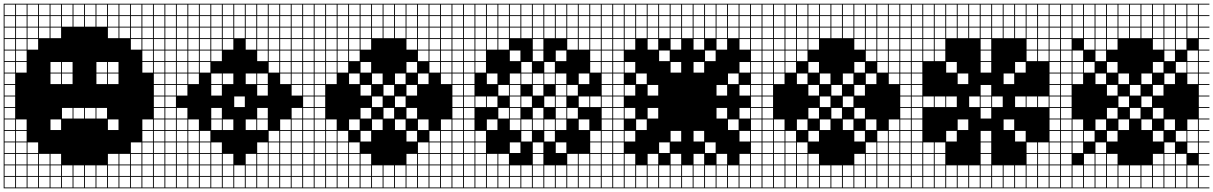

<svg xmlns="http://www.w3.org/2000/svg" viewBox="-20 -900 6602 1045"><path d="M0 125V-879.8H875V-875H817.3V-817.3H875V-812.5H817.3V-754.8H875V-750H817.3V-692.3H875V-687.5H817.3V-629.8H875V-625H817.3V-567.3H875V-562.5H817.3V-504.8H875V-500H817.3V-442.3H875V-437.5H817.3V-379.8H875V-375H817.3V-317.3H875V-312.5H817.3V-254.8H875V-250H817.3V-192.3H875V-187.5H817.3V-129.8H875V-125H817.3V-67.3H875V-62.5H817.3V-4.8H875V0H817.3V57.7H875V62.5H817.3V120.2H875V125ZM754.8 -817.3H812.5V-875H754.8ZM254.8 -817.3H312.5V-875H254.8ZM317.3 -817.3H375V-875H317.3ZM192.3 -817.3H250V-875H192.3ZM379.8 -817.3H437.5V-875H379.8ZM129.8 -817.3H187.5V-875H129.8ZM692.3 -817.3H750V-875H692.3ZM442.3 -817.3H500V-875H442.3ZM504.8 -817.3H562.5V-875H504.8ZM67.3 -817.3H125V-875H67.3ZM629.8 -817.3H687.5V-875H629.8ZM567.3 -817.3H625V-875H567.3ZM4.8 -817.3H62.5V-875H4.8ZM254.8 -754.8H312.5V-812.5H254.8ZM692.3 -754.8H750V-812.5H692.3ZM4.8 -754.8H62.5V-812.5H4.8ZM754.8 -754.8H812.5V-812.5H754.8ZM629.8 -754.8H687.5V-812.5H629.8ZM317.3 -754.8H375V-812.5H317.3ZM192.3 -754.8H250V-812.5H192.3ZM567.3 -754.8H625V-812.5H567.3ZM379.8 -754.8H437.5V-812.5H379.8ZM442.3 -754.8H500V-812.5H442.3ZM129.8 -754.8H187.5V-812.5H129.8ZM504.8 -754.8H562.5V-812.5H504.8ZM67.3 -754.8H125V-812.5H67.3ZM67.3 -692.3H125V-750H67.3ZM692.3 -692.3H750V-750H692.3ZM4.8 -692.3H62.5V-750H4.8ZM129.8 -692.3H187.5V-750H129.8ZM567.3 -692.3H625V-750H567.3ZM192.3 -692.3H250V-750H192.3ZM754.8 -692.3H812.5V-750H754.8ZM629.8 -692.3H687.5V-750H629.8ZM254.8 -692.3H312.5V-750H254.8ZM67.3 -629.8H125V-687.5H67.3ZM692.3 -629.8H750V-687.5H692.3ZM4.8 -629.8H62.5V-687.5H4.8ZM129.8 -629.8H187.5V-687.5H129.8ZM754.8 -629.8H812.5V-687.5H754.8ZM754.8 -567.3H812.5V-625H754.8ZM4.8 -567.3H62.5V-625H4.8ZM67.3 -567.3H125V-625H67.3ZM504.8 -504.8H562.5V-562.5H504.8ZM67.3 -504.8H125V-562.5H67.3ZM754.8 -504.8H812.5V-562.5H754.8ZM567.3 -504.8H625V-562.5H567.3ZM4.8 -504.8H62.5V-562.5H4.8ZM317.3 -504.8H375V-562.5H317.3ZM254.8 -504.8H312.5V-562.5H254.8ZM254.8 -442.3H312.5V-500H254.8ZM317.3 -442.3H375V-500H317.3ZM4.8 -442.3H62.5V-500H4.8ZM504.8 -442.3H562.5V-500H504.8ZM567.3 -442.3H625V-500H567.3ZM4.8 -379.8H62.5V-437.5H4.8ZM4.8 -317.3H62.5V-375H4.8ZM317.3 -254.8H375V-312.5H317.3ZM379.8 -254.8H437.5V-312.5H379.8ZM4.8 -254.8H62.5V-312.5H4.8ZM442.3 -254.8H500V-312.5H442.3ZM504.8 -254.8H562.5V-312.5H504.8ZM67.3 -192.3H125V-250H67.3ZM254.8 -192.3H312.5V-250H254.8ZM754.8 -192.3H812.5V-250H754.8ZM4.8 -192.3H62.5V-250H4.8ZM567.3 -192.3H625V-250H567.3ZM4.8 -129.8H62.5V-187.5H4.8ZM754.8 -129.8H812.5V-187.5H754.8ZM67.3 -129.8H125V-187.5H67.3ZM4.8 -67.3H62.5V-125H4.8ZM754.8 -67.3H812.5V-125H754.8ZM692.3 -67.3H750V-125H692.3ZM129.8 -67.3H187.5V-125H129.8ZM67.3 -67.3H125V-125H67.3ZM312.5 -62.5H254.8V-4.8H312.5ZM567.3 -4.8H625V-62.5H567.3ZM4.8 -4.8H62.5V-62.5H4.8ZM129.8 -4.8H187.5V-62.5H129.8ZM67.3 -4.8H125V-62.5H67.3ZM629.8 -4.8H687.5V-62.5H629.8ZM754.8 -4.8H812.5V-62.5H754.8ZM692.3 -4.8H750V-62.5H692.3ZM192.3 -4.8H250V-62.5H192.3ZM567.3 57.7H625V0H567.3ZM4.8 57.7H62.5V0H4.8ZM129.8 57.7H187.5V0H129.8ZM504.8 57.7H562.5V0H504.8ZM317.3 57.7H375V0H317.3ZM629.8 57.7H687.5V0H629.8ZM67.3 57.7H125V0H67.3ZM254.8 57.7H312.5V0H254.8ZM379.8 57.7H437.5V0H379.8ZM692.3 57.7H750V0H692.3ZM754.8 57.7H812.5V0H754.8ZM442.3 57.7H500V0H442.3ZM192.3 57.7H250V0H192.3ZM442.3 120.2H500V62.5H442.3ZM754.8 120.2H812.5V62.5H754.8ZM192.3 120.2H250V62.5H192.3ZM692.3 120.2H750V62.5H692.3ZM504.8 120.2H562.5V62.5H504.8ZM379.8 120.2H437.5V62.5H379.8ZM254.8 120.2H312.5V62.5H254.8ZM67.3 120.2H125V62.5H67.3ZM629.8 120.2H687.5V62.5H629.8ZM567.3 120.2H625V62.5H567.3ZM129.8 120.2H187.5V62.5H129.8ZM4.8 120.2H62.5V62.5H4.8ZM317.3 120.2H375V62.5H317.3Z M875 125V-879.8H1687.5V-875H1629.8V-817.3H1687.5V-812.5H1629.8V-754.8H1687.5V-750H1629.8V-692.3H1687.5V-687.5H1629.8V-629.8H1687.5V-625H1629.8V-567.3H1687.5V-562.5H1629.8V-504.8H1687.5V-500H1629.8V-442.3H1687.5V-437.5H1629.8V-379.8H1687.5V-375H1629.8V-317.3H1687.5V-312.5H1629.8V-254.8H1687.5V-250H1629.8V-192.3H1687.5V-187.5H1629.8V-129.8H1687.5V-125H1629.8V-67.3H1687.5V-62.5H1629.8V-4.8H1687.5V0H1629.8V57.7H1687.5V62.5H1629.8V120.2H1687.5V125ZM1567.3 -817.3H1625V-875H1567.3ZM1379.8 -817.3H1437.5V-875H1379.8ZM1004.8 -817.3H1062.5V-875H1004.8ZM1192.3 -817.3H1250V-875H1192.3ZM1442.3 -817.3H1500V-875H1442.3ZM942.3 -817.3H1000V-875H942.3ZM1067.3 -817.3H1125V-875H1067.3ZM1317.3 -817.3H1375V-875H1317.3ZM1504.8 -817.3H1562.5V-875H1504.8ZM1254.8 -817.3H1312.5V-875H1254.8ZM1129.8 -817.3H1187.5V-875H1129.8ZM879.8 -817.3H937.5V-875H879.8ZM1317.3 -754.8H1375V-812.5H1317.3ZM1379.8 -754.8H1437.5V-812.5H1379.8ZM879.8 -754.8H937.5V-812.5H879.8ZM1129.8 -754.8H1187.5V-812.5H1129.8ZM1254.8 -754.8H1312.5V-812.5H1254.8ZM1504.8 -754.8H1562.5V-812.5H1504.8ZM1567.3 -754.8H1625V-812.5H1567.3ZM1004.8 -754.8H1062.5V-812.5H1004.8ZM1067.3 -754.8H1125V-812.5H1067.3ZM1442.3 -754.8H1500V-812.5H1442.3ZM1192.3 -754.8H1250V-812.5H1192.3ZM942.3 -754.8H1000V-812.5H942.3ZM1192.3 -692.3H1250V-750H1192.3ZM1254.8 -692.3H1312.5V-750H1254.8ZM942.3 -692.3H1000V-750H942.3ZM1317.3 -692.3H1375V-750H1317.3ZM1442.3 -692.3H1500V-750H1442.3ZM1129.8 -692.3H1187.5V-750H1129.8ZM1067.3 -692.3H1125V-750H1067.3ZM1004.8 -692.3H1062.5V-750H1004.8ZM1567.3 -692.3H1625V-750H1567.3ZM1504.8 -692.3H1562.5V-750H1504.8ZM879.8 -692.3H937.5V-750H879.8ZM1379.8 -692.3H1437.5V-750H1379.8ZM1192.3 -629.8H1250V-687.5H1192.3ZM942.3 -629.8H1000V-687.5H942.3ZM879.8 -629.8H937.5V-687.5H879.8ZM1317.3 -629.8H1375V-687.5H1317.3ZM1129.8 -629.8H1187.5V-687.5H1129.8ZM1442.3 -629.8H1500V-687.5H1442.3ZM1067.3 -629.8H1125V-687.5H1067.3ZM1567.3 -629.8H1625V-687.5H1567.3ZM1379.8 -629.8H1437.5V-687.5H1379.8ZM1004.8 -629.8H1062.5V-687.5H1004.8ZM1504.8 -629.8H1562.5V-687.5H1504.8ZM1004.8 -567.3H1062.5V-625H1004.8ZM1379.8 -567.3H1437.5V-625H1379.8ZM1067.3 -567.3H1125V-625H1067.3ZM1442.3 -567.3H1500V-625H1442.3ZM942.3 -567.3H1000V-625H942.3ZM1129.8 -567.3H1187.5V-625H1129.8ZM1504.8 -567.3H1562.5V-625H1504.8ZM879.8 -567.3H937.5V-625H879.8ZM1567.3 -567.3H1625V-625H1567.3ZM1067.3 -504.8H1125V-562.5H1067.3ZM1442.3 -504.8H1500V-562.5H1442.3ZM942.3 -504.8H1000V-562.5H942.3ZM1504.8 -504.8H1562.5V-562.5H1504.8ZM879.8 -504.8H937.5V-562.5H879.8ZM1567.3 -504.8H1625V-562.5H1567.3ZM1004.8 -504.8H1062.5V-562.5H1004.8ZM1004.8 -442.3H1062.5V-500H1004.8ZM1379.8 -442.3H1437.5V-500H1379.8ZM942.3 -442.3H1000V-500H942.3ZM1504.8 -442.3H1562.5V-500H1504.8ZM1129.8 -442.3H1187.5V-500H1129.8ZM1317.3 -442.3H1375V-500H1317.3ZM879.8 -442.3H937.5V-500H879.8ZM1192.3 -442.3H1250V-500H1192.3ZM1567.3 -442.3H1625V-500H1567.3ZM1379.8 -379.8H1437.5V-437.5H1379.8ZM942.3 -379.8H1000V-437.5H942.3ZM1129.8 -379.8H1187.5V-437.5H1129.8ZM879.8 -379.8H937.5V-437.5H879.8ZM1567.3 -379.8H1625V-437.5H1567.3ZM937.5 -375H879.8V-317.3H937.5ZM1254.8 -317.3H1312.5V-375H1254.8ZM879.8 -254.8H937.5V-312.5H879.8ZM1567.3 -254.8H1625V-312.5H1567.3ZM942.3 -254.8H1000V-312.5H942.3ZM1129.8 -254.8H1187.5V-312.5H1129.8ZM1379.8 -254.8H1437.5V-312.5H1379.8ZM1192.3 -192.3H1250V-250H1192.3ZM879.8 -192.3H937.5V-250H879.8ZM1567.3 -192.3H1625V-250H1567.3ZM942.3 -192.3H1000V-250H942.3ZM1317.3 -192.3H1375V-250H1317.3ZM1504.8 -192.3H1562.5V-250H1504.8ZM1129.8 -192.3H1187.5V-250H1129.8ZM1004.8 -192.3H1062.5V-250H1004.8ZM1379.8 -192.3H1437.5V-250H1379.8ZM1004.8 -129.8H1062.5V-187.5H1004.8ZM879.8 -129.8H937.5V-187.5H879.8ZM1567.3 -129.8H1625V-187.5H1567.3ZM1067.3 -129.8H1125V-187.5H1067.3ZM942.3 -129.8H1000V-187.5H942.3ZM1504.8 -129.8H1562.5V-187.5H1504.8ZM1442.3 -129.8H1500V-187.5H1442.3ZM1504.8 -67.3H1562.5V-125H1504.8ZM1379.8 -67.3H1437.5V-125H1379.8ZM879.8 -67.3H937.5V-125H879.8ZM1567.3 -67.3H1625V-125H1567.3ZM1067.3 -67.3H1125V-125H1067.3ZM942.3 -67.3H1000V-125H942.3ZM1004.8 -67.3H1062.5V-125H1004.8ZM1129.8 -67.3H1187.5V-125H1129.8ZM1442.3 -67.3H1500V-125H1442.3ZM1442.3 -4.8H1500V-62.5H1442.3ZM879.8 -4.8H937.5V-62.5H879.8ZM1129.8 -4.8H1187.5V-62.5H1129.8ZM1192.3 -4.8H1250V-62.5H1192.3ZM1004.8 -4.8H1062.5V-62.5H1004.8ZM1567.3 -4.8H1625V-62.5H1567.3ZM942.3 -4.8H1000V-62.5H942.3ZM1067.3 -4.8H1125V-62.5H1067.3ZM1317.3 -4.8H1375V-62.5H1317.3ZM1504.8 -4.8H1562.5V-62.5H1504.8ZM1379.8 -4.8H1437.5V-62.5H1379.8ZM942.3 57.7H1000V0H942.3ZM1504.8 57.7H1562.5V0H1504.8ZM1317.3 57.7H1375V0H1317.3ZM1067.3 57.7H1125V0H1067.3ZM1567.3 57.7H1625V0H1567.3ZM1004.8 57.7H1062.5V0H1004.8ZM1129.8 57.7H1187.5V0H1129.8ZM1192.3 57.7H1250V0H1192.3ZM1379.8 57.7H1437.5V0H1379.8ZM1442.3 57.7H1500V0H1442.3ZM879.8 57.7H937.5V0H879.8ZM1254.8 57.7H1312.5V0H1254.8ZM1192.3 120.2H1250V62.5H1192.3ZM1504.8 120.2H1562.5V62.5H1504.8ZM1004.8 120.2H1062.5V62.5H1004.8ZM1067.3 120.2H1125V62.5H1067.3ZM942.3 120.2H1000V62.5H942.3ZM1567.3 120.2H1625V62.5H1567.3ZM1129.8 120.2H1187.5V62.5H1129.8ZM1317.3 120.2H1375V62.5H1317.3ZM1442.3 120.2H1500V62.5H1442.3ZM1254.8 120.2H1312.5V62.5H1254.8ZM1379.8 120.2H1437.5V62.5H1379.8ZM879.8 120.2H937.5V62.5H879.8Z M1687.5 125V-879.8H2500V-875H2442.3V-817.3H2500V-812.5H2442.3V-754.8H2500V-750H2442.3V-692.3H2500V-687.5H2442.3V-629.8H2500V-625H2442.3V-567.3H2500V-562.5H2442.3V-504.8H2500V-500H2442.3V-442.3H2500V-437.5H2442.3V-379.8H2500V-375H2442.3V-317.3H2500V-312.5H2442.3V-254.8H2500V-250H2442.3V-192.3H2500V-187.5H2442.3V-129.8H2500V-125H2442.3V-67.3H2500V-62.5H2442.3V-4.8H2500V0H2442.3V57.7H2500V62.5H2442.3V120.2H2500V125ZM2379.8 -817.3H2437.5V-875H2379.8ZM2192.3 -817.3H2250V-875H2192.3ZM1817.3 -817.3H1875V-875H1817.3ZM2317.3 -817.3H2375V-875H2317.3ZM2067.3 -817.3H2125V-875H2067.3ZM1942.3 -817.3H2000V-875H1942.3ZM2004.8 -817.3H2062.5V-875H2004.8ZM1692.3 -817.3H1750V-875H1692.3ZM1879.8 -817.3H1937.5V-875H1879.8ZM1754.8 -817.3H1812.5V-875H1754.8ZM2129.8 -817.3H2187.5V-875H2129.8ZM2254.8 -817.3H2312.5V-875H2254.8ZM2379.8 -754.8H2437.5V-812.5H2379.8ZM2192.3 -754.8H2250V-812.5H2192.3ZM2004.8 -754.8H2062.5V-812.5H2004.8ZM1817.3 -754.8H1875V-812.5H1817.3ZM2317.3 -754.8H2375V-812.5H2317.3ZM2067.3 -754.8H2125V-812.5H2067.3ZM1942.3 -754.8H2000V-812.5H1942.3ZM1879.8 -754.8H1937.5V-812.5H1879.8ZM1692.3 -754.8H1750V-812.5H1692.3ZM1754.8 -754.8H1812.5V-812.5H1754.8ZM2254.8 -754.8H2312.5V-812.5H2254.8ZM2129.8 -754.8H2187.5V-812.5H2129.8ZM2129.8 -692.3H2187.5V-750H2129.8ZM1754.8 -692.3H1812.5V-750H1754.8ZM1942.3 -692.3H2000V-750H1942.3ZM2254.8 -692.3H2312.5V-750H2254.8ZM2317.3 -692.3H2375V-750H2317.3ZM1692.3 -692.3H1750V-750H1692.3ZM1879.8 -692.3H1937.5V-750H1879.8ZM1817.3 -692.3H1875V-750H1817.3ZM2067.3 -692.3H2125V-750H2067.3ZM2004.8 -692.3H2062.5V-750H2004.8ZM2379.8 -692.3H2437.5V-750H2379.8ZM2192.3 -692.3H2250V-750H2192.3ZM1942.3 -629.8H2000V-687.5H1942.3ZM1754.8 -629.8H1812.5V-687.5H1754.8ZM2317.3 -629.8H2375V-687.5H2317.3ZM2254.8 -629.8H2312.5V-687.5H2254.8ZM1692.3 -629.8H1750V-687.5H1692.3ZM1817.3 -629.8H1875V-687.5H1817.3ZM2379.8 -629.8H2437.5V-687.5H2379.8ZM2192.3 -629.8H2250V-687.5H2192.3ZM1879.8 -629.8H1937.5V-687.5H1879.8ZM1817.3 -567.3H1875V-625H1817.3ZM1879.8 -567.3H1937.5V-625H1879.8ZM2254.8 -567.3H2312.5V-625H2254.8ZM1754.8 -567.3H1812.5V-625H1754.8ZM2317.3 -567.3H2375V-625H2317.3ZM1692.3 -567.3H1750V-625H1692.3ZM2379.8 -567.3H2437.5V-625H2379.8ZM2192.3 -504.8H2250V-562.5H2192.3ZM1754.8 -504.8H1812.5V-562.5H1754.8ZM1942.3 -504.8H2000V-562.5H1942.3ZM2317.3 -504.8H2375V-562.5H2317.3ZM1692.3 -504.8H1750V-562.5H1692.3ZM2379.8 -504.8H2437.5V-562.5H2379.8ZM1817.3 -504.8H1875V-562.5H1817.3ZM1879.8 -442.3H1937.5V-500H1879.8ZM2254.8 -442.3H2312.5V-500H2254.8ZM1754.8 -442.3H1812.5V-500H1754.8ZM2129.8 -442.3H2187.5V-500H2129.8ZM1692.3 -442.3H1750V-500H1692.3ZM2379.8 -442.3H2437.5V-500H2379.8ZM2004.8 -442.3H2062.5V-500H2004.8ZM2192.3 -379.8H2250V-437.5H2192.3ZM1942.3 -379.8H2000V-437.5H1942.3ZM1692.3 -379.8H1750V-437.5H1692.3ZM2067.3 -379.8H2125V-437.5H2067.3ZM2004.8 -317.3H2062.5V-375H2004.8ZM2129.8 -317.3H2187.5V-375H2129.8ZM1692.3 -317.3H1750V-375H1692.3ZM2067.3 -254.8H2125V-312.5H2067.3ZM1692.3 -254.8H1750V-312.5H1692.3ZM1942.3 -254.8H2000V-312.5H1942.3ZM2192.3 -254.8H2250V-312.5H2192.3ZM2004.8 -192.3H2062.5V-250H2004.8ZM1692.3 -192.3H1750V-250H1692.3ZM2379.8 -192.3H2437.5V-250H2379.8ZM2129.8 -192.3H2187.5V-250H2129.8ZM1754.8 -192.3H1812.5V-250H1754.8ZM2254.8 -192.3H2312.5V-250H2254.8ZM1879.8 -192.3H1937.5V-250H1879.8ZM1875 -187.5H1817.3V-129.8H1875ZM1692.3 -129.8H1750V-187.5H1692.3ZM2379.8 -129.8H2437.5V-187.5H2379.8ZM1942.3 -129.8H2000V-187.5H1942.3ZM2317.3 -129.8H2375V-187.5H2317.3ZM1754.8 -129.8H1812.5V-187.5H1754.8ZM2192.3 -129.8H2250V-187.5H2192.3ZM1817.3 -67.3H1875V-125H1817.3ZM1879.8 -67.3H1937.5V-125H1879.8ZM1692.3 -67.3H1750V-125H1692.3ZM2379.8 -67.3H2437.5V-125H2379.8ZM2254.8 -67.3H2312.5V-125H2254.8ZM1754.8 -67.3H1812.5V-125H1754.8ZM2317.3 -67.3H2375V-125H2317.3ZM1879.8 -4.8H1937.5V-62.5H1879.8ZM1692.3 -4.8H1750V-62.5H1692.3ZM2379.8 -4.8H2437.5V-62.5H2379.8ZM2254.8 -4.8H2312.5V-62.5H2254.8ZM2192.3 -4.8H2250V-62.5H2192.3ZM1942.3 -4.8H2000V-62.5H1942.3ZM1817.3 -4.8H1875V-62.5H1817.3ZM1754.8 -4.8H1812.5V-62.5H1754.8ZM2317.3 -4.8H2375V-62.5H2317.3ZM1942.3 57.7H2000V0H1942.3ZM2317.3 57.7H2375V0H2317.3ZM2192.3 57.7H2250V0H2192.3ZM1817.3 57.7H1875V0H1817.3ZM1754.8 57.7H1812.5V0H1754.8ZM2129.8 57.7H2187.5V0H2129.8ZM2379.8 57.7H2437.5V0H2379.8ZM2254.8 57.7H2312.5V0H2254.8ZM2004.8 57.7H2062.5V0H2004.8ZM1879.8 57.7H1937.5V0H1879.8ZM1692.3 57.7H1750V0H1692.3ZM2067.3 57.7H2125V0H2067.3ZM2192.3 120.2H2250V62.5H2192.3ZM2317.3 120.2H2375V62.5H2317.3ZM1817.3 120.2H1875V62.5H1817.3ZM1754.8 120.2H1812.5V62.5H1754.8ZM1942.3 120.2H2000V62.5H1942.3ZM2379.8 120.2H2437.5V62.5H2379.8ZM2254.8 120.2H2312.5V62.5H2254.8ZM2129.8 120.2H2187.5V62.5H2129.8ZM2004.8 120.2H2062.5V62.5H2004.8ZM2067.3 120.2H2125V62.5H2067.3ZM1879.8 120.2H1937.5V62.5H1879.8ZM1692.3 120.2H1750V62.5H1692.3Z M2500 125V-879.8H3312.5V-875H3254.8V-817.3H3312.5V-812.5H3254.8V-754.8H3312.5V-750H3254.8V-692.3H3312.5V-687.5H3254.8V-629.8H3312.5V-625H3254.8V-567.3H3312.5V-562.5H3254.8V-504.8H3312.5V-500H3254.8V-442.3H3312.5V-437.5H3254.8V-379.8H3312.5V-375H3254.8V-317.3H3312.5V-312.5H3254.8V-254.8H3312.5V-250H3254.8V-192.3H3312.5V-187.5H3254.8V-129.8H3312.5V-125H3254.8V-67.3H3312.5V-62.5H3254.8V-4.8H3312.5V0H3254.8V57.7H3312.5V62.5H3254.8V120.2H3312.5V125ZM3192.3 -817.3H3250V-875H3192.3ZM3129.8 -817.3H3187.5V-875H3129.8ZM3067.3 -817.3H3125V-875H3067.3ZM3004.8 -817.3H3062.5V-875H3004.8ZM2942.3 -817.3H3000V-875H2942.3ZM2879.8 -817.3H2937.5V-875H2879.8ZM2817.3 -817.3H2875V-875H2817.3ZM2754.8 -817.3H2812.5V-875H2754.8ZM2692.3 -817.3H2750V-875H2692.3ZM2629.8 -817.3H2687.5V-875H2629.8ZM2567.3 -817.3H2625V-875H2567.3ZM2504.8 -817.3H2562.5V-875H2504.8ZM2817.3 -754.8H2875V-812.5H2817.3ZM3004.8 -754.8H3062.5V-812.5H3004.8ZM2504.8 -754.8H2562.5V-812.5H2504.8ZM3192.3 -754.8H3250V-812.5H3192.3ZM2879.8 -754.8H2937.5V-812.5H2879.8ZM2754.8 -754.8H2812.5V-812.5H2754.8ZM3129.8 -754.8H3187.5V-812.5H3129.8ZM2942.3 -754.8H3000V-812.5H2942.3ZM2567.3 -754.8H2625V-812.5H2567.3ZM2692.3 -754.8H2750V-812.5H2692.3ZM3067.3 -754.8H3125V-812.5H3067.3ZM2629.8 -754.8H2687.5V-812.5H2629.8ZM2504.8 -692.3H2562.5V-750H2504.8ZM2817.3 -692.3H2875V-750H2817.3ZM3192.3 -692.3H3250V-750H3192.3ZM2879.8 -692.3H2937.5V-750H2879.8ZM2754.8 -692.3H2812.5V-750H2754.8ZM2942.3 -692.3H3000V-750H2942.3ZM2567.3 -692.3H2625V-750H2567.3ZM3129.8 -692.3H3187.5V-750H3129.8ZM2692.3 -692.3H2750V-750H2692.3ZM3004.8 -692.3H3062.5V-750H3004.8ZM3067.3 -692.3H3125V-750H3067.3ZM2629.8 -692.3H2687.5V-750H2629.8ZM2629.8 -629.8H2687.5V-687.5H2629.8ZM3067.3 -629.8H3125V-687.5H3067.3ZM2504.8 -629.8H2562.5V-687.5H2504.8ZM2879.8 -629.8H2937.5V-687.5H2879.8ZM2692.3 -629.8H2750V-687.5H2692.3ZM3129.8 -629.8H3187.5V-687.5H3129.8ZM3192.3 -629.8H3250V-687.5H3192.3ZM2567.3 -629.8H2625V-687.5H2567.3ZM2504.8 -567.3H2562.5V-625H2504.8ZM2879.8 -567.3H2937.5V-625H2879.8ZM3004.8 -567.3H3062.5V-625H3004.8ZM3192.3 -567.3H3250V-625H3192.3ZM2567.3 -567.3H2625V-625H2567.3ZM2754.8 -567.3H2812.5V-625H2754.8ZM2504.8 -504.8H2562.5V-562.5H2504.8ZM2817.3 -504.8H2875V-562.5H2817.3ZM3192.3 -504.8H3250V-562.5H3192.3ZM2942.3 -504.8H3000V-562.5H2942.3ZM2567.3 -504.8H2625V-562.5H2567.3ZM2754.8 -442.3H2812.5V-500H2754.8ZM2942.3 -442.3H3000V-500H2942.3ZM3004.8 -442.3H3062.5V-500H3004.8ZM2504.8 -442.3H2562.5V-500H2504.8ZM3129.8 -442.3H3187.5V-500H3129.8ZM2879.8 -442.3H2937.5V-500H2879.8ZM2817.3 -442.3H2875V-500H2817.3ZM2629.8 -442.3H2687.5V-500H2629.8ZM2754.8 -379.8H2812.5V-437.5H2754.8ZM3004.8 -379.8H3062.5V-437.5H3004.8ZM2692.3 -379.8H2750V-437.5H2692.3ZM3067.3 -379.8H3125V-437.5H3067.3ZM2504.8 -379.8H2562.5V-437.5H2504.8ZM2879.8 -379.8H2937.5V-437.5H2879.8ZM2875 -375H2817.3V-317.3H2875ZM2942.3 -317.3H3000V-375H2942.3ZM2504.8 -317.3H2562.5V-375H2504.8ZM2629.8 -317.3H2687.5V-375H2629.8ZM3004.8 -317.3H3062.5V-375H3004.8ZM3129.8 -317.3H3187.5V-375H3129.8ZM2754.8 -317.3H2812.5V-375H2754.8ZM2567.3 -317.3H2625V-375H2567.3ZM3192.3 -317.3H3250V-375H3192.3ZM2879.8 -254.8H2937.5V-312.5H2879.8ZM2504.8 -254.8H2562.5V-312.5H2504.8ZM2754.8 -254.8H2812.5V-312.5H2754.8ZM3004.8 -254.8H3062.5V-312.5H3004.8ZM2692.3 -254.8H2750V-312.5H2692.3ZM3067.3 -254.8H3125V-312.5H3067.3ZM2817.3 -192.3H2875V-250H2817.3ZM2942.3 -192.3H3000V-250H2942.3ZM2504.8 -192.3H2562.5V-250H2504.8ZM2754.8 -192.3H2812.5V-250H2754.8ZM3129.8 -192.3H3187.5V-250H3129.8ZM3004.8 -192.3H3062.5V-250H3004.8ZM2879.8 -192.3H2937.5V-250H2879.8ZM2629.8 -192.3H2687.5V-250H2629.8ZM3192.3 -129.8H3250V-187.5H3192.3ZM2504.8 -129.8H2562.5V-187.5H2504.8ZM2942.3 -129.8H3000V-187.5H2942.3ZM2817.3 -129.8H2875V-187.5H2817.3ZM2567.3 -129.8H2625V-187.5H2567.3ZM3192.3 -67.3H3250V-125H3192.3ZM2754.8 -67.3H2812.5V-125H2754.8ZM2504.8 -67.3H2562.5V-125H2504.8ZM3004.8 -67.3H3062.5V-125H3004.8ZM2879.8 -67.3H2937.5V-125H2879.8ZM2567.3 -67.3H2625V-125H2567.3ZM2504.8 -4.8H2562.5V-62.5H2504.8ZM2567.3 -4.8H2625V-62.5H2567.3ZM2879.8 -4.8H2937.5V-62.5H2879.8ZM3067.3 -4.8H3125V-62.5H3067.3ZM2692.3 -4.8H2750V-62.5H2692.3ZM3192.3 -4.8H3250V-62.5H3192.3ZM2629.8 -4.8H2687.5V-62.5H2629.8ZM3129.8 -4.8H3187.5V-62.5H3129.8ZM2754.8 57.7H2812.5V0H2754.8ZM2504.8 57.7H2562.5V0H2504.8ZM3129.8 57.7H3187.5V0H3129.8ZM3004.8 57.7H3062.5V0H3004.8ZM2879.8 57.7H2937.5V0H2879.8ZM2942.3 57.7H3000V0H2942.3ZM3192.3 57.7H3250V0H3192.3ZM2692.3 57.7H2750V0H2692.3ZM2817.3 57.7H2875V0H2817.3ZM3067.3 57.7H3125V0H3067.3ZM2629.8 57.7H2687.5V0H2629.8ZM2567.3 57.7H2625V0H2567.3ZM3129.8 120.2H3187.5V62.5H3129.8ZM2754.8 120.2H2812.5V62.5H2754.8ZM3004.8 120.2H3062.5V62.5H3004.8ZM2692.3 120.2H2750V62.5H2692.3ZM2629.8 120.2H2687.5V62.5H2629.8ZM2504.8 120.2H2562.5V62.5H2504.8ZM3192.3 120.2H3250V62.5H3192.3ZM2942.3 120.2H3000V62.5H2942.3ZM2817.3 120.2H2875V62.5H2817.3ZM2879.8 120.2H2937.5V62.5H2879.8ZM2567.3 120.2H2625V62.5H2567.3ZM3067.3 120.2H3125V62.5H3067.3Z M3312.5 125V-879.8H4125V-875H4067.3V-817.3H4125V-812.5H4067.3V-754.8H4125V-750H4067.3V-692.3H4125V-687.5H4067.3V-629.8H4125V-625H4067.3V-567.3H4125V-562.5H4067.3V-504.8H4125V-500H4067.3V-442.3H4125V-437.5H4067.3V-379.8H4125V-375H4067.3V-317.3H4125V-312.5H4067.3V-254.8H4125V-250H4067.3V-192.3H4125V-187.5H4067.3V-129.8H4125V-125H4067.3V-67.3H4125V-62.5H4067.3V-4.8H4125V0H4067.3V57.7H4125V62.5H4067.3V120.2H4125V125ZM4004.8 -817.3H4062.5V-875H4004.8ZM3567.3 -817.3H3625V-875H3567.3ZM3629.8 -817.3H3687.5V-875H3629.8ZM3504.8 -817.3H3562.5V-875H3504.8ZM3692.3 -817.3H3750V-875H3692.3ZM3942.3 -817.3H4000V-875H3942.3ZM3442.3 -817.3H3500V-875H3442.3ZM3754.8 -817.3H3812.5V-875H3754.8ZM3379.8 -817.3H3437.5V-875H3379.8ZM3879.8 -817.3H3937.5V-875H3879.8ZM3817.3 -817.3H3875V-875H3817.3ZM3317.3 -817.3H3375V-875H3317.3ZM3379.8 -754.8H3437.5V-812.5H3379.8ZM3442.3 -754.8H3500V-812.5H3442.3ZM3317.3 -754.8H3375V-812.5H3317.3ZM3879.8 -754.8H3937.5V-812.5H3879.8ZM3629.8 -754.8H3687.5V-812.5H3629.8ZM4004.8 -754.8H4062.5V-812.5H4004.8ZM3817.3 -754.8H3875V-812.5H3817.3ZM3567.3 -754.8H3625V-812.5H3567.3ZM3692.3 -754.8H3750V-812.5H3692.3ZM3754.8 -754.8H3812.5V-812.5H3754.8ZM3504.8 -754.8H3562.5V-812.5H3504.8ZM3942.3 -754.8H4000V-812.5H3942.3ZM3317.3 -692.3H3375V-750H3317.3ZM3629.8 -692.3H3687.5V-750H3629.8ZM3879.8 -692.3H3937.5V-750H3879.8ZM3817.3 -692.3H3875V-750H3817.3ZM3567.3 -692.3H3625V-750H3567.3ZM3379.8 -692.3H3437.5V-750H3379.8ZM4004.8 -692.3H4062.5V-750H4004.8ZM3692.3 -692.3H3750V-750H3692.3ZM3942.3 -692.3H4000V-750H3942.3ZM3442.3 -692.3H3500V-750H3442.3ZM3504.8 -692.3H3562.5V-750H3504.8ZM3754.8 -692.3H3812.5V-750H3754.8ZM3754.8 -629.8H3812.5V-687.5H3754.8ZM3504.8 -629.8H3562.5V-687.5H3504.8ZM3317.3 -629.8H3375V-687.5H3317.3ZM4004.8 -629.8H4062.5V-687.5H4004.8ZM3379.8 -629.8H3437.5V-687.5H3379.8ZM3879.8 -629.8H3937.5V-687.5H3879.8ZM3629.8 -629.8H3687.5V-687.5H3629.8ZM3817.3 -567.3H3875V-625H3817.3ZM3317.3 -567.3H3375V-625H3317.3ZM3567.3 -567.3H3625V-625H3567.3ZM3754.8 -504.8H3812.5V-562.5H3754.8ZM4004.8 -504.8H4062.5V-562.5H4004.8ZM3379.8 -504.8H3437.5V-562.5H3379.8ZM3317.3 -504.8H3375V-562.5H3317.3ZM3629.8 -504.8H3687.5V-562.5H3629.8ZM3442.3 -442.3H3500V-500H3442.3ZM3942.3 -442.3H4000V-500H3942.3ZM3317.3 -442.3H3375V-500H3317.3ZM3562.5 -437.5H3504.8V-379.8H3562.5ZM4004.8 -379.8H4062.5V-437.5H4004.8ZM3317.3 -379.8H3375V-437.5H3317.3ZM3879.8 -379.8H3937.5V-437.5H3879.8ZM3379.8 -379.8H3437.5V-437.5H3379.8ZM3317.3 -317.3H3375V-375H3317.3ZM4004.8 -254.8H4062.5V-312.5H4004.8ZM3504.8 -254.8H3562.5V-312.5H3504.8ZM3317.3 -254.8H3375V-312.5H3317.3ZM3879.8 -254.8H3937.5V-312.5H3879.8ZM3379.8 -254.8H3437.5V-312.5H3379.8ZM3317.3 -192.3H3375V-250H3317.3ZM3942.3 -192.3H4000V-250H3942.3ZM3442.3 -192.3H3500V-250H3442.3ZM3629.8 -129.8H3687.5V-187.5H3629.8ZM4004.8 -129.8H4062.5V-187.5H4004.8ZM3317.3 -129.8H3375V-187.5H3317.3ZM3754.8 -129.8H3812.5V-187.5H3754.8ZM3379.8 -129.8H3437.5V-187.5H3379.8ZM3317.3 -67.3H3375V-125H3317.3ZM3567.3 -67.3H3625V-125H3567.3ZM3817.3 -67.3H3875V-125H3817.3ZM3629.8 -4.8H3687.5V-62.5H3629.8ZM3879.8 -4.8H3937.5V-62.5H3879.8ZM3379.8 -4.8H3437.5V-62.5H3379.8ZM3504.8 -4.8H3562.5V-62.5H3504.8ZM3754.8 -4.8H3812.5V-62.5H3754.8ZM4004.8 -4.8H4062.5V-62.5H4004.8ZM3317.3 -4.8H3375V-62.5H3317.3ZM3817.3 57.7H3875V0H3817.3ZM3442.3 57.7H3500V0H3442.3ZM3504.8 57.7H3562.5V0H3504.8ZM3379.8 57.7H3437.5V0H3379.8ZM3942.3 57.7H4000V0H3942.3ZM3754.8 57.7H3812.5V0H3754.8ZM3567.3 57.7H3625V0H3567.3ZM4004.8 57.7H4062.5V0H4004.8ZM3692.3 57.7H3750V0H3692.3ZM3629.8 57.7H3687.5V0H3629.8ZM3317.3 57.7H3375V0H3317.3ZM3879.8 57.7H3937.5V0H3879.8ZM3817.3 120.2H3875V62.5H3817.3ZM3879.8 120.2H3937.5V62.5H3879.8ZM3442.3 120.2H3500V62.5H3442.3ZM3504.8 120.2H3562.5V62.5H3504.8ZM3379.8 120.2H3437.5V62.5H3379.8ZM3942.3 120.2H4000V62.5H3942.3ZM3754.8 120.2H3812.5V62.5H3754.8ZM3567.3 120.2H3625V62.5H3567.3ZM4004.8 120.2H4062.5V62.5H4004.8ZM3692.3 120.2H3750V62.5H3692.3ZM3629.8 120.2H3687.5V62.5H3629.8ZM3317.3 120.2H3375V62.5H3317.3Z M4125 125V-879.8H4937.5V-875H4879.8V-817.3H4937.5V-812.5H4879.8V-754.8H4937.5V-750H4879.8V-692.3H4937.5V-687.5H4879.8V-629.8H4937.5V-625H4879.8V-567.3H4937.5V-562.5H4879.8V-504.8H4937.5V-500H4879.8V-442.3H4937.5V-437.5H4879.8V-379.8H4937.5V-375H4879.8V-317.3H4937.5V-312.5H4879.8V-254.8H4937.5V-250H4879.8V-192.3H4937.5V-187.5H4879.8V-129.8H4937.5V-125H4879.8V-67.3H4937.5V-62.5H4879.8V-4.8H4937.5V0H4879.8V57.7H4937.5V62.5H4879.8V120.2H4937.5V125ZM4817.3 -817.3H4875V-875H4817.3ZM4629.8 -817.3H4687.5V-875H4629.8ZM4254.8 -817.3H4312.5V-875H4254.8ZM4754.8 -817.3H4812.5V-875H4754.8ZM4504.8 -817.3H4562.5V-875H4504.8ZM4379.8 -817.3H4437.5V-875H4379.8ZM4442.3 -817.3H4500V-875H4442.3ZM4129.8 -817.3H4187.5V-875H4129.8ZM4317.3 -817.3H4375V-875H4317.3ZM4192.3 -817.3H4250V-875H4192.3ZM4567.3 -817.3H4625V-875H4567.3ZM4692.3 -817.3H4750V-875H4692.3ZM4817.3 -754.8H4875V-812.5H4817.3ZM4629.8 -754.8H4687.5V-812.5H4629.8ZM4442.3 -754.8H4500V-812.5H4442.3ZM4254.8 -754.8H4312.5V-812.5H4254.8ZM4754.8 -754.8H4812.5V-812.5H4754.8ZM4504.8 -754.8H4562.5V-812.5H4504.8ZM4379.8 -754.8H4437.5V-812.5H4379.8ZM4317.3 -754.8H4375V-812.5H4317.3ZM4129.8 -754.8H4187.5V-812.5H4129.8ZM4192.3 -754.8H4250V-812.5H4192.3ZM4692.3 -754.8H4750V-812.5H4692.3ZM4567.3 -754.8H4625V-812.5H4567.3ZM4567.3 -692.3H4625V-750H4567.3ZM4192.3 -692.3H4250V-750H4192.3ZM4379.8 -692.3H4437.5V-750H4379.8ZM4692.3 -692.3H4750V-750H4692.3ZM4754.8 -692.3H4812.5V-750H4754.8ZM4129.8 -692.3H4187.5V-750H4129.8ZM4317.3 -692.3H4375V-750H4317.3ZM4254.8 -692.3H4312.5V-750H4254.8ZM4504.8 -692.3H4562.5V-750H4504.8ZM4442.3 -692.3H4500V-750H4442.3ZM4817.3 -692.3H4875V-750H4817.3ZM4629.8 -692.3H4687.5V-750H4629.8ZM4379.8 -629.8H4437.5V-687.5H4379.8ZM4192.3 -629.8H4250V-687.5H4192.3ZM4754.8 -629.8H4812.5V-687.5H4754.8ZM4692.3 -629.8H4750V-687.5H4692.3ZM4129.8 -629.8H4187.5V-687.5H4129.8ZM4254.8 -629.8H4312.5V-687.5H4254.8ZM4817.3 -629.8H4875V-687.5H4817.3ZM4629.8 -629.8H4687.5V-687.5H4629.8ZM4317.3 -629.8H4375V-687.5H4317.3ZM4254.8 -567.3H4312.5V-625H4254.8ZM4317.3 -567.3H4375V-625H4317.3ZM4692.3 -567.3H4750V-625H4692.3ZM4192.3 -567.3H4250V-625H4192.3ZM4754.8 -567.3H4812.5V-625H4754.8ZM4129.8 -567.3H4187.5V-625H4129.8ZM4817.3 -567.3H4875V-625H4817.3ZM4629.8 -504.8H4687.5V-562.5H4629.8ZM4192.3 -504.8H4250V-562.5H4192.3ZM4379.8 -504.8H4437.5V-562.5H4379.8ZM4754.8 -504.8H4812.5V-562.5H4754.8ZM4129.8 -504.8H4187.5V-562.5H4129.8ZM4817.3 -504.8H4875V-562.5H4817.3ZM4254.8 -504.8H4312.5V-562.5H4254.8ZM4317.3 -442.3H4375V-500H4317.3ZM4692.3 -442.3H4750V-500H4692.3ZM4192.3 -442.3H4250V-500H4192.3ZM4567.3 -442.3H4625V-500H4567.3ZM4129.8 -442.3H4187.5V-500H4129.8ZM4817.3 -442.3H4875V-500H4817.3ZM4442.3 -442.3H4500V-500H4442.3ZM4629.8 -379.8H4687.5V-437.5H4629.8ZM4379.8 -379.8H4437.5V-437.5H4379.8ZM4129.8 -379.8H4187.5V-437.5H4129.8ZM4504.8 -379.8H4562.5V-437.5H4504.8ZM4442.3 -317.3H4500V-375H4442.3ZM4567.3 -317.3H4625V-375H4567.3ZM4129.8 -317.3H4187.5V-375H4129.8ZM4504.8 -254.8H4562.5V-312.5H4504.8ZM4129.8 -254.8H4187.5V-312.5H4129.8ZM4379.8 -254.8H4437.5V-312.5H4379.8ZM4629.8 -254.8H4687.5V-312.5H4629.8ZM4442.3 -192.3H4500V-250H4442.3ZM4129.8 -192.3H4187.5V-250H4129.8ZM4817.3 -192.3H4875V-250H4817.3ZM4567.3 -192.3H4625V-250H4567.3ZM4192.3 -192.3H4250V-250H4192.3ZM4692.3 -192.3H4750V-250H4692.3ZM4317.3 -192.3H4375V-250H4317.3ZM4312.5 -187.5H4254.8V-129.8H4312.5ZM4129.8 -129.8H4187.5V-187.5H4129.8ZM4817.3 -129.8H4875V-187.5H4817.3ZM4379.8 -129.8H4437.5V-187.5H4379.8ZM4754.8 -129.8H4812.5V-187.5H4754.8ZM4192.3 -129.8H4250V-187.5H4192.3ZM4629.8 -129.8H4687.5V-187.5H4629.8ZM4254.8 -67.3H4312.5V-125H4254.8ZM4317.3 -67.3H4375V-125H4317.3ZM4129.8 -67.3H4187.5V-125H4129.8ZM4817.3 -67.3H4875V-125H4817.3ZM4692.3 -67.3H4750V-125H4692.3ZM4192.3 -67.3H4250V-125H4192.3ZM4754.8 -67.3H4812.5V-125H4754.8ZM4317.3 -4.8H4375V-62.5H4317.3ZM4129.8 -4.8H4187.5V-62.5H4129.8ZM4817.3 -4.8H4875V-62.5H4817.3ZM4692.3 -4.8H4750V-62.5H4692.3ZM4629.8 -4.8H4687.5V-62.5H4629.8ZM4379.8 -4.8H4437.5V-62.5H4379.8ZM4254.8 -4.8H4312.5V-62.5H4254.8ZM4192.3 -4.8H4250V-62.5H4192.3ZM4754.8 -4.8H4812.5V-62.5H4754.8ZM4379.8 57.7H4437.5V0H4379.8ZM4754.8 57.7H4812.5V0H4754.8ZM4629.8 57.7H4687.5V0H4629.8ZM4254.8 57.7H4312.5V0H4254.8ZM4192.3 57.7H4250V0H4192.3ZM4567.3 57.7H4625V0H4567.3ZM4817.3 57.7H4875V0H4817.3ZM4692.3 57.7H4750V0H4692.3ZM4442.3 57.7H4500V0H4442.3ZM4317.3 57.7H4375V0H4317.3ZM4129.8 57.7H4187.5V0H4129.8ZM4504.8 57.7H4562.5V0H4504.8ZM4629.8 120.2H4687.5V62.5H4629.8ZM4754.8 120.2H4812.5V62.5H4754.8ZM4254.8 120.2H4312.5V62.5H4254.8ZM4192.3 120.2H4250V62.5H4192.3ZM4379.8 120.2H4437.5V62.5H4379.8ZM4817.3 120.2H4875V62.5H4817.3ZM4692.3 120.2H4750V62.5H4692.3ZM4567.3 120.2H4625V62.5H4567.3ZM4442.3 120.2H4500V62.5H4442.3ZM4504.8 120.2H4562.5V62.5H4504.8ZM4317.3 120.2H4375V62.5H4317.3ZM4129.8 120.2H4187.5V62.5H4129.8Z M4937.5 125V-879.8H5750V-875H5692.3V-817.3H5750V-812.5H5692.3V-754.8H5750V-750H5692.3V-692.3H5750V-687.5H5692.3V-629.8H5750V-625H5692.3V-567.3H5750V-562.5H5692.3V-504.8H5750V-500H5692.3V-442.3H5750V-437.5H5692.3V-379.8H5750V-375H5692.3V-317.3H5750V-312.5H5692.3V-254.8H5750V-250H5692.3V-192.3H5750V-187.5H5692.3V-129.8H5750V-125H5692.3V-67.3H5750V-62.5H5692.3V-4.8H5750V0H5692.3V57.7H5750V62.5H5692.3V120.2H5750V125ZM5629.8 -817.3H5687.5V-875H5629.8ZM5567.3 -817.3H5625V-875H5567.3ZM5504.8 -817.3H5562.5V-875H5504.8ZM5442.3 -817.3H5500V-875H5442.3ZM5379.8 -817.3H5437.5V-875H5379.8ZM5317.3 -817.3H5375V-875H5317.3ZM5254.8 -817.3H5312.5V-875H5254.8ZM5192.3 -817.3H5250V-875H5192.3ZM5129.8 -817.3H5187.5V-875H5129.8ZM5067.3 -817.3H5125V-875H5067.3ZM5004.8 -817.3H5062.5V-875H5004.8ZM4942.3 -817.3H5000V-875H4942.3ZM5254.8 -754.8H5312.5V-812.5H5254.8ZM5067.3 -754.8H5125V-812.5H5067.3ZM4942.3 -754.8H5000V-812.5H4942.3ZM5629.8 -754.8H5687.5V-812.5H5629.8ZM5192.3 -754.8H5250V-812.5H5192.3ZM5567.3 -754.8H5625V-812.5H5567.3ZM5317.3 -754.8H5375V-812.5H5317.3ZM5004.8 -754.8H5062.5V-812.5H5004.8ZM5379.8 -754.8H5437.5V-812.5H5379.8ZM5129.8 -754.8H5187.5V-812.5H5129.8ZM5504.8 -754.8H5562.5V-812.5H5504.8ZM5442.3 -754.8H5500V-812.5H5442.3ZM4942.3 -692.3H5000V-750H4942.3ZM5254.8 -692.3H5312.5V-750H5254.8ZM5629.8 -692.3H5687.5V-750H5629.8ZM5317.3 -692.3H5375V-750H5317.3ZM5192.3 -692.3H5250V-750H5192.3ZM5004.8 -692.3H5062.5V-750H5004.8ZM5379.8 -692.3H5437.5V-750H5379.8ZM5567.3 -692.3H5625V-750H5567.3ZM5504.8 -692.3H5562.5V-750H5504.8ZM5129.8 -692.3H5187.5V-750H5129.8ZM5442.3 -692.3H5500V-750H5442.3ZM5067.3 -692.3H5125V-750H5067.3ZM4942.3 -629.8H5000V-687.5H4942.3ZM5067.3 -629.8H5125V-687.5H5067.3ZM5567.3 -629.8H5625V-687.5H5567.3ZM5004.8 -629.8H5062.5V-687.5H5004.8ZM5629.8 -629.8H5687.5V-687.5H5629.8ZM5317.3 -629.8H5375V-687.5H5317.3ZM5067.3 -567.3H5125V-625H5067.3ZM5567.3 -567.3H5625V-625H5567.3ZM5004.8 -567.3H5062.5V-625H5004.8ZM5629.8 -567.3H5687.5V-625H5629.8ZM5317.3 -567.3H5375V-625H5317.3ZM4942.3 -567.3H5000V-625H4942.3ZM5504.8 -504.8H5562.5V-562.5H5504.8ZM5129.8 -504.8H5187.5V-562.5H5129.8ZM5317.3 -504.8H5375V-562.5H5317.3ZM4942.3 -504.8H5000V-562.5H4942.3ZM5442.3 -442.3H5500V-500H5442.3ZM4942.3 -442.3H5000V-500H4942.3ZM5192.3 -442.3H5250V-500H5192.3ZM4942.3 -379.8H5000V-437.5H4942.3ZM5317.3 -379.8H5375V-437.5H5317.3ZM5187.5 -375H5129.8V-317.3H5187.5ZM5317.3 -317.3H5375V-375H5317.3ZM5254.8 -317.3H5312.5V-375H5254.8ZM5629.8 -317.3H5687.5V-375H5629.8ZM5379.8 -317.3H5437.5V-375H5379.8ZM5004.8 -317.3H5062.5V-375H5004.8ZM5567.3 -317.3H5625V-375H5567.3ZM4942.3 -317.3H5000V-375H4942.3ZM5067.3 -317.3H5125V-375H5067.3ZM5504.8 -317.3H5562.5V-375H5504.8ZM5317.3 -254.8H5375V-312.5H5317.3ZM4942.3 -254.8H5000V-312.5H4942.3ZM4942.3 -192.3H5000V-250H4942.3ZM5192.3 -192.3H5250V-250H5192.3ZM5442.3 -192.3H5500V-250H5442.3ZM5317.3 -129.8H5375V-187.5H5317.3ZM4942.3 -129.8H5000V-187.5H4942.3ZM5129.8 -129.8H5187.5V-187.5H5129.8ZM5504.8 -129.8H5562.5V-187.5H5504.8ZM5317.3 -67.3H5375V-125H5317.3ZM5004.8 -67.3H5062.5V-125H5004.8ZM5629.8 -67.3H5687.5V-125H5629.8ZM4942.3 -67.3H5000V-125H4942.3ZM5567.3 -67.3H5625V-125H5567.3ZM5067.3 -67.3H5125V-125H5067.3ZM5317.3 -4.8H5375V-62.5H5317.3ZM5004.8 -4.8H5062.5V-62.5H5004.8ZM5629.8 -4.8H5687.5V-62.5H5629.8ZM5067.3 -4.8H5125V-62.5H5067.3ZM5567.3 -4.8H5625V-62.5H5567.3ZM4942.3 -4.8H5000V-62.5H4942.3ZM5317.3 57.7H5375V0H5317.3ZM4942.3 57.7H5000V0H4942.3ZM5567.3 57.7H5625V0H5567.3ZM5129.8 57.7H5187.5V0H5129.8ZM5442.3 57.7H5500V0H5442.3ZM5067.3 57.7H5125V0H5067.3ZM5192.3 57.7H5250V0H5192.3ZM5629.8 57.7H5687.5V0H5629.8ZM5379.8 57.7H5437.5V0H5379.8ZM5254.8 57.7H5312.5V0H5254.8ZM5004.8 57.7H5062.5V0H5004.8ZM5504.8 57.7H5562.5V0H5504.8ZM5129.8 120.2H5187.5V62.5H5129.8ZM5504.8 120.2H5562.5V62.5H5504.8ZM5567.3 120.2H5625V62.5H5567.3ZM5442.3 120.2H5500V62.5H5442.3ZM5192.3 120.2H5250V62.5H5192.3ZM5067.3 120.2H5125V62.5H5067.3ZM4942.3 120.2H5000V62.5H4942.3ZM5629.8 120.2H5687.5V62.5H5629.8ZM5379.8 120.2H5437.5V62.5H5379.8ZM5254.8 120.2H5312.5V62.5H5254.8ZM5317.3 120.2H5375V62.5H5317.3ZM5004.8 120.2H5062.5V62.5H5004.8Z M5750 125V-879.8H6562.5V-875H6504.8V-817.3H6562.5V-812.5H6504.8V-754.8H6562.5V-750H6504.8V-692.3H6562.5V-687.5H6504.8V-629.8H6562.5V-625H6504.8V-567.3H6562.5V-562.5H6504.8V-504.8H6562.5V-500H6504.8V-442.3H6562.5V-437.5H6504.8V-379.8H6562.5V-375H6504.8V-317.3H6562.5V-312.5H6504.8V-254.8H6562.5V-250H6504.8V-192.3H6562.5V-187.5H6504.8V-129.8H6562.5V-125H6504.8V-67.3H6562.5V-62.5H6504.8V-4.8H6562.5V0H6504.8V57.7H6562.5V62.5H6504.8V120.2H6562.5V125ZM6442.3 -817.3H6500V-875H6442.3ZM6129.8 -817.3H6187.5V-875H6129.8ZM6004.8 -817.3H6062.5V-875H6004.8ZM6379.8 -817.3H6437.5V-875H6379.8ZM6192.3 -817.3H6250V-875H6192.3ZM5942.3 -817.3H6000V-875H5942.3ZM5754.8 -817.3H5812.5V-875H5754.8ZM6254.8 -817.3H6312.5V-875H6254.8ZM5879.8 -817.3H5937.5V-875H5879.8ZM6317.3 -817.3H6375V-875H6317.3ZM6067.3 -817.3H6125V-875H6067.3ZM5817.3 -817.3H5875V-875H5817.3ZM6442.3 -754.8H6500V-812.5H6442.3ZM6067.3 -754.8H6125V-812.5H6067.3ZM6129.8 -754.8H6187.5V-812.5H6129.8ZM6379.8 -754.8H6437.5V-812.5H6379.8ZM6004.8 -754.8H6062.5V-812.5H6004.8ZM6192.3 -754.8H6250V-812.5H6192.3ZM5942.3 -754.8H6000V-812.5H5942.3ZM6254.8 -754.8H6312.5V-812.5H6254.8ZM5754.8 -754.8H5812.5V-812.5H5754.8ZM5879.8 -754.8H5937.5V-812.5H5879.8ZM6317.3 -754.8H6375V-812.5H6317.3ZM5817.3 -754.8H5875V-812.5H5817.3ZM5817.3 -692.3H5875V-750H5817.3ZM6442.3 -692.3H6500V-750H6442.3ZM6067.3 -692.3H6125V-750H6067.3ZM6317.3 -692.3H6375V-750H6317.3ZM6129.8 -692.3H6187.5V-750H6129.8ZM6004.8 -692.3H6062.5V-750H6004.8ZM6192.3 -692.3H6250V-750H6192.3ZM5942.3 -692.3H6000V-750H5942.3ZM6254.8 -692.3H6312.5V-750H6254.8ZM5879.8 -692.3H5937.5V-750H5879.8ZM5754.8 -692.3H5812.5V-750H5754.8ZM6379.8 -692.3H6437.5V-750H6379.8ZM6379.8 -629.8H6437.5V-687.5H6379.8ZM6254.8 -629.8H6312.5V-687.5H6254.8ZM5942.3 -629.8H6000V-687.5H5942.3ZM5879.8 -629.8H5937.5V-687.5H5879.8ZM6004.8 -629.8H6062.5V-687.5H6004.8ZM6317.3 -629.8H6375V-687.5H6317.3ZM5754.8 -629.8H5812.5V-687.5H5754.8ZM5942.3 -567.3H6000V-625H5942.3ZM5754.8 -567.3H5812.5V-625H5754.8ZM6317.3 -567.3H6375V-625H6317.3ZM6442.3 -567.3H6500V-625H6442.3ZM5817.3 -567.3H5875V-625H5817.3ZM6379.8 -504.8H6437.5V-562.5H6379.8ZM6254.8 -504.8H6312.5V-562.5H6254.8ZM5879.8 -504.8H5937.5V-562.5H5879.8ZM5754.8 -504.8H5812.5V-562.5H5754.8ZM6004.8 -504.8H6062.5V-562.5H6004.8ZM6442.3 -504.8H6500V-562.5H6442.3ZM5817.3 -504.8H5875V-562.5H5817.3ZM5817.3 -442.3H5875V-500H5817.3ZM5942.3 -442.3H6000V-500H5942.3ZM5754.8 -442.3H5812.5V-500H5754.8ZM6317.3 -442.3H6375V-500H6317.3ZM6192.3 -442.3H6250V-500H6192.3ZM6442.3 -442.3H6500V-500H6442.3ZM6067.3 -442.3H6125V-500H6067.3ZM6254.8 -379.8H6312.5V-437.5H6254.8ZM6004.8 -379.8H6062.5V-437.5H6004.8ZM5754.8 -379.8H5812.5V-437.5H5754.8ZM6129.8 -379.8H6187.5V-437.5H6129.8ZM6067.3 -317.3H6125V-375H6067.3ZM6192.3 -317.3H6250V-375H6192.3ZM5754.8 -317.3H5812.5V-375H5754.8ZM6129.8 -254.8H6187.5V-312.5H6129.8ZM6004.8 -254.8H6062.5V-312.5H6004.8ZM5754.8 -254.8H5812.5V-312.5H5754.8ZM6254.8 -254.8H6312.5V-312.5H6254.8ZM6067.3 -192.3H6125V-250H6067.3ZM5754.8 -192.3H5812.5V-250H5754.8ZM6442.3 -192.3H6500V-250H6442.3ZM6192.3 -192.3H6250V-250H6192.3ZM5942.3 -192.3H6000V-250H5942.3ZM5817.3 -192.3H5875V-250H5817.3ZM6317.3 -192.3H6375V-250H6317.3ZM5754.8 -129.8H5812.5V-187.5H5754.8ZM6442.3 -129.8H6500V-187.5H6442.3ZM6004.8 -129.8H6062.5V-187.5H6004.8ZM6379.8 -129.8H6437.5V-187.5H6379.8ZM6254.8 -129.8H6312.5V-187.5H6254.8ZM5817.3 -129.8H5875V-187.5H5817.3ZM5879.8 -129.8H5937.5V-187.5H5879.8ZM6317.3 -67.3H6375V-125H6317.3ZM5754.8 -67.3H5812.5V-125H5754.8ZM6442.3 -67.3H6500V-125H6442.3ZM5817.3 -67.3H5875V-125H5817.3ZM5942.3 -67.3H6000V-125H5942.3ZM5812.5 -62.5H5754.8V-4.8H5812.5ZM6317.3 -4.8H6375V-62.5H6317.3ZM5879.8 -4.8H5937.5V-62.5H5879.8ZM5942.3 -4.8H6000V-62.5H5942.3ZM6379.8 -4.8H6437.5V-62.5H6379.8ZM6254.8 -4.8H6312.5V-62.5H6254.8ZM6004.8 -4.8H6062.5V-62.5H6004.8ZM6317.3 57.7H6375V0H6317.3ZM5942.3 57.7H6000V0H5942.3ZM5879.8 57.7H5937.5V0H5879.8ZM6379.8 57.7H6437.5V0H6379.8ZM6254.8 57.7H6312.5V0H6254.8ZM5817.3 57.7H5875V0H5817.3ZM6004.8 57.7H6062.5V0H6004.8ZM6442.3 57.7H6500V0H6442.3ZM6192.3 57.7H6250V0H6192.3ZM6067.3 57.7H6125V0H6067.3ZM5754.8 57.7H5812.5V0H5754.8ZM6129.8 57.7H6187.5V0H6129.8ZM6317.3 120.2H6375V62.5H6317.3ZM5942.3 120.2H6000V62.5H5942.3ZM5879.8 120.2H5937.5V62.5H5879.8ZM6004.8 120.2H6062.5V62.5H6004.8ZM6379.8 120.2H6437.5V62.5H6379.8ZM5817.3 120.2H5875V62.5H5817.3ZM6254.8 120.2H6312.5V62.5H6254.8ZM6442.3 120.2H6500V62.5H6442.3ZM6192.3 120.2H6250V62.5H6192.3ZM6067.3 120.2H6125V62.5H6067.3ZM6129.8 120.2H6187.5V62.5H6129.8ZM5754.8 120.2H5812.5V62.5H5754.8Z"/></svg>

Font: Yarndings 12 Charted
Style: Regular
Weight: 400
Designer: Sarah Cadigan-Fried
Version: Version 1.000; ttfautohint (v1.8.4.7-5d5b)